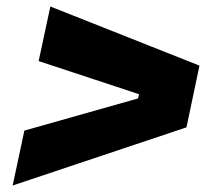

<svg xmlns="http://www.w3.org/2000/svg" viewBox="-20 -656 640 591"><path d="M55 -254 405 -353 408 -366 99 -468 135 -636 594 -454 554 -264 19 -85Z"/></svg>

Font: Mona Sans ExtraBold
Style: Italic
Weight: 800
Italic angle: -11.7°
Designer: Deni Anggara
Foundry: GitHub
Version: Version 2.000